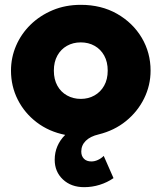

<svg xmlns="http://www.w3.org/2000/svg" viewBox="-20 -550 669 795"><path d="M328.5 225Q274.5 225 240.5 193Q206.5 161 206.5 111.5Q206.5 81 217.8 55Q229 29 250 8.5Q182.5 -5 132 -43.5Q81.5 -82 53.5 -137.5Q25.5 -193 25.5 -257.5Q25.5 -311.5 46.5 -360.5Q67.5 -409.5 106.2 -447.5Q145 -485.5 198 -507.8Q251 -530 314.5 -530Q399.5 -530 464.8 -492.8Q530 -455.5 566.8 -393.8Q603.5 -332 603.5 -257.5Q603.5 -197 576.8 -142.5Q550 -88 501.8 -48.8Q453.5 -9.5 388.5 6.5Q354 14.5 335.2 33Q316.5 51.5 316.5 77.5Q316.5 96 327.5 107.2Q338.5 118.5 358.5 118.5Q372 118.5 385.5 112.2Q399 106 409.5 95.5L450 187.5Q424 205.5 392.8 215.2Q361.5 225 328.5 225ZM314.5 -140.5Q346 -140.5 371.2 -154.8Q396.5 -169 411.2 -195.2Q426 -221.5 426 -257.5Q426 -293.5 411.5 -319.8Q397 -346 371.8 -360.2Q346.5 -374.5 314.5 -374.5Q282.5 -374.5 257.2 -360.2Q232 -346 217.5 -319.8Q203 -293.5 203 -257.5Q203 -221.5 217.5 -195.2Q232 -169 257.5 -154.8Q283 -140.5 314.5 -140.5Z"/></svg>

Font: Geologica ExtraBold
Style: Regular
Weight: 800
Designer: Sindre Bremnes, Frode Helland
Foundry: Monokrom Skriftforlag AS
Version: Version 1.010;gftools[0.9.28]